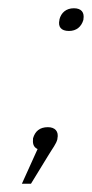

<svg xmlns="http://www.w3.org/2000/svg" viewBox="-20 -354 223 465"><path d="M60 -19V-18C59 -8 60 2 71 7L33 91H55L96 24C108 4 116 -5 119 -17V-18C123 -36 113 -46 96 -46C76 -46 65 -36 60 -19ZM124 -306C120 -289 128 -279 147 -279C165 -279 177 -289 182 -306V-307C185 -324 177 -334 159 -334C140 -334 128 -323 124 -307Z"/></svg>

Font: LT Wave Text Thin Italic
Style: Regular
Weight: 100
Designer: Daniel Lyons
Version: Version 2.5 (Glyphs App)